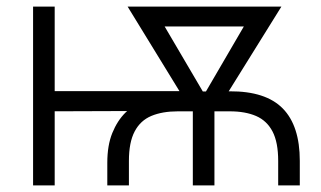

<svg xmlns="http://www.w3.org/2000/svg" viewBox="-20 -561 970 581"><path d="M304.7 0V-68.4Q304.7 -121.1 319.8 -158.4Q335 -195.8 359.6 -220.2Q384.3 -244.6 413.3 -258.3Q442.4 -272 470.7 -277.8Q499 -283.7 520.5 -283.7L675.3 -284.7Q784.2 -285.2 835.7 -232.7Q887.2 -180.2 887.2 -74.2V0H821.8V-74.2Q821.8 -130.4 804.7 -163.1Q787.6 -195.8 754.9 -210Q722.2 -224.1 675.3 -224.1H518.1Q471.2 -224.1 438 -210.2Q404.8 -196.3 387.5 -163.3Q370.1 -130.4 370.1 -74.2V0ZM80.1 0V-541H145.5V0ZM117.7 -224.1V-285.2H540.5V-225.6ZM563.5 0V-275.9H628.9V0ZM559.6 -225.6 366.2 -541H442.9L618.7 -241.7L607.4 -225.6ZM589.4 -225.6 579.6 -243.7 752.9 -541H831.5L635.3 -225.6ZM424.8 -481V-541H783.2V-481Z"/></svg>

Font: Inter 17pt Light
Style: Regular
Weight: 300
Version: Version 4.001;git-66647c0bb